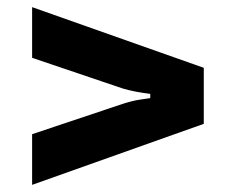

<svg xmlns="http://www.w3.org/2000/svg" viewBox="-20 -618 641 538"><path d="M70 -100V-242L324 -327Q352 -336 373 -339Q394 -342 401 -343V-355Q358 -360 324 -370L70 -456V-598L551 -428V-271Z"/></svg>

Font: Open Sauce Sans ExBold Italic
Style: Regular
Weight: 800
Italic angle: -10°
Designer: Alfredo Marco Pradil
Foundry: Creative Sauce Fz LLC
Version: Version 1.477